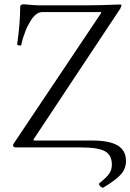

<svg xmlns="http://www.w3.org/2000/svg" viewBox="-20 -688 608 896"><path d="M462.9 187Q459 189.5 452.6 185.3Q446.3 181.2 443.6 175.8Q440.9 170.4 443.8 167Q478 139.6 490 121.8Q502 104 502 80.1Q502 35.6 469.7 17.8Q437.5 0 358.9 0H54.2Q41 0 41 -9.8Q41 -14.6 45.9 -21L453.1 -628.9L451.2 -631.8H178.2Q152.8 -631.8 130.9 -603Q107.9 -567.9 99.1 -543.9Q98.1 -540.5 94.2 -530Q90.3 -519.5 88.1 -512.9Q85.9 -506.3 83.3 -496.3Q80.6 -486.3 79.1 -478Q79.1 -473.6 66.4 -476.6Q59.6 -478.5 60.1 -481Q74.2 -579.6 74.2 -655.8Q74.2 -668 90.8 -668Q144.5 -663.1 160.2 -663.1H375Q444.3 -663.1 540 -667Q546.9 -667 546.9 -663.1Q546.9 -661.1 542 -648.9L136.2 -37.1L138.2 -32.2H411.1Q490.7 -32.2 529.3 -9Q567.9 14.2 567.9 63Q567.9 98.1 545.7 124.3Q523.4 150.4 462.9 187Z"/></svg>

Font: Junicode SmCond Light
Style: Regular
Weight: 300
Width: 4
Designer: Peter S. Baker
Version: Version 2.206